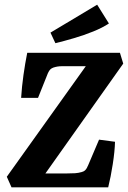

<svg xmlns="http://www.w3.org/2000/svg" viewBox="-20 -798 547 818"><path d="M29 0 9 -45 357 -532 368 -516H275Q259 -516 246.5 -516Q234 -516 225 -514.5Q216 -513 207 -510Q199 -507 194 -502Q189 -497 184 -486L142 -381H70Q73 -429 80 -478.5Q87 -528 96 -573H491L505 -527L160 -40L141 -59H263Q286 -59 300 -60Q314 -61 328 -65Q337 -67 343.5 -73.5Q350 -80 356 -95L402 -203L470 -194Q469 -154 460.5 -99Q452 -44 441 0ZM216 -614 195 -659 394 -778 444 -698Q417 -680 377.5 -664Q338 -648 295.5 -635.5Q253 -623 216 -614Z"/></svg>

Font: Rasa
Style: Italic
Weight: 400
Italic angle: -7.10001°
Designer: Anna Giedrys (Yrsa+Rasa design), David Brezina (Yrsa art-direction, Rasa art-direction, design)
Foundry: Rosetta Type Foundry
Version: Version 2.004